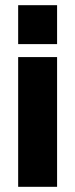

<svg xmlns="http://www.w3.org/2000/svg" viewBox="-20 -520 290 740"><path d="M200 -300H50V200H200ZM50 -350H200V-500H50Z"/></svg>

Font: LS-VG5000 Bold
Style: Regular
Weight: 400
Designer: Justin Bihan, 2021
Foundry: Justin Bihan, 2021
Version: Version 1.000;Glyphs 3.1.2 (3151)